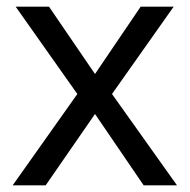

<svg xmlns="http://www.w3.org/2000/svg" viewBox="-20 -556 569 576"><path d="M212 -274 27 -536H127L265 -334L402 -536H501L316 -274L511 0H411L265 -214L117 0H18Z"/></svg>

Font: Noto Sans Saurashtra
Style: Regular
Weight: 400
Designer: Monotype Design Team
Foundry: Monotype Imaging Inc.
Version: Version 2.001; ttfautohint (v1.8.4.7-5d5b)